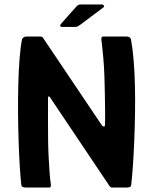

<svg xmlns="http://www.w3.org/2000/svg" viewBox="-20 -836 682 856"><path d="M435 -276Q438 -272 443 -272Q448 -272 448 -278Q449 -309 448.5 -344Q448 -379 447.5 -417.5Q447 -456 445.5 -497Q444 -538 440.5 -578.5Q437 -619 432 -659Q431 -673 439 -673H546Q552 -673 557.5 -669.5Q563 -666 564 -660Q571 -623 575.5 -570.5Q580 -518 581.5 -456.5Q583 -395 582 -331.5Q581 -268 578.5 -207.5Q576 -147 572.5 -96.5Q569 -46 565 -12Q564 -4 558.5 -2Q553 0 546 0H478Q471 0 462 -16L203 -402Q202 -406 198 -406Q194 -406 194 -401Q194 -347 194 -299.5Q194 -252 194.5 -210.5Q195 -169 197 -133.5Q199 -98 201 -67.5Q203 -37 207 -13Q208 0 200 0H95Q89 0 82.5 -2Q76 -4 75 -12Q71 -46 68 -96.5Q65 -147 63 -207.5Q61 -268 60.5 -332Q60 -396 61.5 -457.5Q63 -519 67 -571.5Q71 -624 78 -660Q80 -666 85.5 -669.5Q91 -673 96 -673H161Q170 -673 174 -664ZM316 -716H256Q249 -716 248.5 -721Q248 -726 254 -732L318 -804Q324 -811 328 -813.5Q332 -816 342 -816H435Q440 -816 443 -811Q446 -806 441 -803L341 -728Q333 -722 328 -719Q323 -716 316 -716Z"/></svg>

Font: Glory Thin
Style: Bold
Weight: 700
Version: Version 1.011